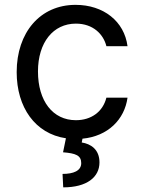

<svg xmlns="http://www.w3.org/2000/svg" viewBox="-20 -573 601 807"><path d="M50.1 -269.9C50.1 -121.8 127.8 -11 257.1 8.2L245 67.1C298.7 71.4 321.4 80.3 321.4 112.6C321.4 145.2 288.4 158 242.9 158L245.7 214.5C345.5 214.5 398.1 171.5 398.1 109.7C398.1 54.7 361.2 31.6 323.5 25.9L326.7 9.9C433.9 -0.4 503.6 -71 516 -162.6H427.2C412.3 -103 363.3 -67.8 299 -67.8C202.1 -67.8 139.6 -148.1 139.6 -272.7C139.6 -394.5 203.5 -473.7 299 -473.7C371.4 -473.7 414.8 -429 427.2 -378.9H516C502.5 -483.3 415.1 -552.6 297.6 -552.6C148.4 -552.6 50.1 -436.1 50.1 -269.9Z"/></svg>

Font: GiG Sans Text
Style: Regular
Weight: 400
Designer: Andreas Faust
Version: Version 1.100;FEAKit 1.0